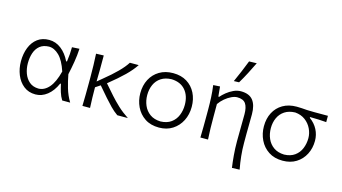

<svg xmlns="http://www.w3.org/2000/svg" viewBox="-102 -1180 3142 1763"><g transform="rotate(15 1469.0 -298.5)"><path d="M261 10Q195 10 148.8 -26.5Q102.5 -63 78.5 -122.5Q54.5 -182 54.5 -249.5Q54.5 -323 77.8 -381.2Q101 -439.5 145.8 -473Q190.5 -506.5 255.5 -506.5Q318.5 -506.5 370.2 -466.5Q422 -426.5 455.5 -357H463.5Q469 -394.5 471.5 -429.2Q474 -464 474 -495.5L544 -499.5Q541 -437 530.2 -372.5Q519.5 -308 506 -248Q517.5 -185.5 536.2 -121.5Q555 -57.5 589.5 0H514Q493.5 -32.5 482 -70.8Q470.5 -109 463 -145H456Q423.5 -70.5 372.2 -30.2Q321 10 261 10ZM273 -49Q330 -49.5 374.2 -100.2Q418.5 -151 445.5 -257Q412.5 -356.5 366.2 -401.5Q320 -446.5 269 -446.5Q216 -445 183.2 -418.5Q150.5 -392 135.5 -347.8Q120.5 -303.5 120.5 -249Q120.5 -198.5 137 -153.2Q153.5 -108 187.2 -79.2Q221 -50.5 273 -49Z M706 0Q707.5 -55.5 708.2 -107Q709 -158.5 709 -219.5V-269.5Q709 -333.5 707.5 -386.5Q706 -439.5 703 -495.5L775.5 -498Q776.5 -425 775.2 -361.8Q774 -298.5 773.5 -250L824 -292Q894 -348.5 945.2 -399.8Q996.5 -451 1024.5 -495.5H1108.5Q1074 -443 1017.8 -387.8Q961.5 -332.5 870 -259L955.5 -161.5Q991 -121.5 1035.2 -80Q1079.5 -38.5 1138 0H1037.5Q1000.5 -26 967.8 -59.5Q935 -93 904 -128.5L820 -226L773.5 -195Q773.5 -143.5 774.8 -97Q776 -50.5 778.5 0Z M1435.5 10.5Q1355.5 10.5 1300.8 -26Q1246 -62.5 1217.5 -122.2Q1189 -182 1189 -251Q1189 -325 1219.2 -382.8Q1249.5 -440.5 1304.8 -473.5Q1360 -506.5 1434.5 -506.5Q1511 -506.5 1565.5 -472.8Q1620 -439 1649 -381.2Q1678 -323.5 1678 -251Q1678 -177.5 1648 -118.5Q1618 -59.5 1563.5 -24.5Q1509 10.5 1435.5 10.5ZM1435 -47.5Q1496 -49.5 1535.2 -78Q1574.5 -106.5 1593.2 -152.2Q1612 -198 1612 -251Q1612 -338.5 1565.8 -392Q1519.5 -445.5 1435 -448.5Q1375.5 -447 1335.2 -420.8Q1295 -394.5 1275 -350.2Q1255 -306 1255 -251Q1255 -198.5 1274.5 -152.8Q1294 -107 1334 -78.2Q1374 -49.5 1435 -47.5Z M2179.5 194.5Q2172 143.5 2166.5 79Q2161 14.5 2161 -54.5Q2161 -118.5 2162.2 -182.5Q2163.5 -246.5 2163.5 -310.5Q2163.5 -377 2140.5 -410.8Q2117.5 -444.5 2059 -444.5Q2035 -444.5 2004.8 -430.2Q1974.5 -416 1945.2 -391.5Q1916 -367 1894.5 -336V-217Q1894.5 -158 1895.5 -106.8Q1896.5 -55.5 1900 0H1827.5Q1829 -55.5 1829.5 -107Q1830 -158.5 1830 -219.5V-269.5Q1830 -324 1827.2 -381.2Q1824.5 -438.5 1816.5 -495.5L1880.5 -499.5L1889.5 -405.5H1897.5Q1916 -427.5 1945 -451Q1974 -474.5 2008.5 -490.5Q2043 -506.5 2078 -506.5Q2157.5 -506.5 2193.5 -460.8Q2229.5 -415 2229.5 -328.5Q2229.5 -273.5 2228.5 -226.8Q2227.5 -180 2227.5 -144.5V-57Q2227.5 6.5 2233.8 67.8Q2240 129 2252 192ZM1990 -580Q2014.5 -633 2036.2 -685.5Q2058 -738 2078.5 -790.5L2151 -792.5Q2125 -738.5 2097.5 -685.5Q2070 -632.5 2039.5 -581.5Z M2610.5 10.5Q2531.5 10.5 2476.5 -25.8Q2421.5 -62 2392.8 -121.8Q2364 -181.5 2364 -251.5Q2364 -325 2393.5 -381.5Q2423 -438 2478 -470.2Q2533 -502.5 2609.5 -502.5Q2636.5 -502.5 2658.2 -500.8Q2680 -499 2707 -497.2Q2734 -495.5 2777 -495.5H2907V-435.5Q2871 -439 2832.5 -440.2Q2794 -441.5 2751.5 -442V-434.5Q2801 -398.5 2826.5 -348.8Q2852 -299 2852 -242.5Q2852 -172 2822.5 -114.5Q2793 -57 2738.8 -23.2Q2684.5 10.5 2610.5 10.5ZM2610 -47.5Q2671 -49.5 2710.2 -78Q2749.5 -106.5 2768.2 -152.2Q2787 -198 2787 -250.5Q2787 -296 2766.2 -339.5Q2745.5 -383 2706 -412.8Q2666.5 -442.5 2610 -447.5Q2550.5 -446 2510.2 -419.5Q2470 -393 2450 -349Q2430 -305 2430 -251Q2430 -197.5 2449.8 -152Q2469.5 -106.5 2509.5 -78Q2549.5 -49.5 2610 -47.5Z"/></g></svg>

Font: Commissioner Flair Light
Style: Regular
Weight: 300
Designer: Kostas Bartsokas
Foundry: Kostas Bartsokas
Version: Version 1.000; ttfautohint (v1.8.3)